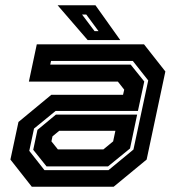

<svg xmlns="http://www.w3.org/2000/svg" viewBox="-20 -708 666 728"><path d="M100.5 0 19.5 -103 50 -245.5 174.5 -348.5H446.5L451 -368L427 -398.5H89.5L119.5 -540H526L607 -437L536 -103L411 0ZM156.5 -77 106 -140 122 -215.5 192 -273.5H500L473 -145L389.5 -77ZM148.5 -63H391.5L486 -141L542 -403L483.5 -477H173.5L170.5 -463H475.5L527 -399L503 -287.5H191L109 -220.5L91 -136ZM199.5 -141.5H372L409 -172L417.5 -212H204.5L179 -191L175 -172ZM436 -556H312.5L198.5 -688H342ZM353.5 -590 307 -653H291L338.5 -590Z"/></svg>

Font: Tourney
Style: Bold Italic
Weight: 700
Italic angle: -12°
Version: Version 1.015